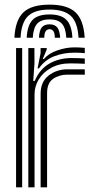

<svg xmlns="http://www.w3.org/2000/svg" viewBox="-20 -807 405 827"><path d="M193.5 -787Q270 -787 305.1 -754Q340.2 -721 344.8 -644.5H318.2Q314.8 -709.8 285.8 -737.8Q256.8 -765.8 193.5 -765.8Q130 -765.8 100.9 -737.8Q71.8 -709.8 68.5 -644.5H42Q46 -721 81.1 -754Q116.2 -787 193.5 -787ZM193.5 -744.8Q243.2 -744.8 266.1 -721.5Q289 -698.2 291.8 -644.5H265.5Q263.2 -686.8 246.5 -705.1Q229.8 -723.5 193.5 -723.5Q157 -723.5 140.2 -705.1Q123.5 -686.8 121.2 -644.5H95Q97.8 -698.2 120.5 -721.5Q143.2 -744.8 193.5 -744.8ZM193.5 -702.2Q216 -702.2 226.6 -688.9Q237.2 -675.5 239.2 -644.5H216Q216.2 -664 210.1 -672.6Q204 -681.2 193.5 -681.2Q183 -681.2 176.9 -672.6Q170.8 -664 170.8 -644.5H147.8Q149.2 -675.5 159.9 -688.9Q170.5 -702.2 193.5 -702.2ZM102 0V-600H128.2L128.5 -535L123.2 -458.5H129.5Q151.5 -509.8 193.2 -533.4Q235 -557 287.8 -557Q301.2 -557 320.2 -556.4Q339.2 -555.8 345.2 -555V-532.2Q337.2 -532.8 317.2 -533.4Q297.2 -534 282.2 -534Q235.2 -534 200.8 -515Q166.2 -496 147.5 -465.8Q128.8 -435.5 128.8 -401.2V0ZM49.2 0V-600H75.5V0ZM155 0V-403.5Q155 -455 189.6 -481.8Q224.2 -508.5 270.5 -508.5Q287.8 -508.5 308.9 -508.5Q330 -508.5 345.2 -508.2V-485.2Q330.2 -485.5 308.2 -485.5Q286.2 -485.5 270.5 -485.5Q234.8 -485.5 208.8 -467.4Q182.8 -449.2 182.8 -406.2V0ZM141.8 -512.5 154.8 -578V-600H181L181.5 -594.5L164.2 -552.8H169.2Q189.2 -577 227.1 -590Q265 -603 300.2 -603Q308.5 -603 322.5 -602.5Q336.5 -602 345.2 -600.8V-578Q338 -579 325 -579.6Q312 -580.2 301.8 -580.2Q253.2 -580.2 213.1 -564.5Q173 -548.8 147.8 -512.5Z"/></svg>

Font: Big Shoulders Inline Text Thin ExtraBold
Style: Regular
Weight: 800
Version: Version 2.002